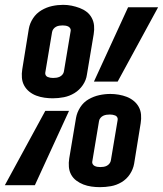

<svg xmlns="http://www.w3.org/2000/svg" viewBox="-32 -765 673 793"><path d="M186 -359Q169 -359 151.5 -361.5Q134 -364 118 -370Q102 -376 89 -386.5Q76 -397 68 -411.5Q60 -426 58.5 -443.5Q57 -461 60 -479L87 -646Q91 -669 104.5 -689.5Q118 -710 139 -722.5Q160 -735 183 -740Q206 -745 229 -745Q247 -745 264 -741.5Q281 -738 297 -732Q313 -726 326 -716Q339 -706 347 -691Q355 -676 356.5 -659Q358 -642 355 -624L327 -457Q324 -434 310 -413.5Q296 -393 275.5 -380.5Q255 -368 232 -363.5Q209 -359 186 -359ZM356 -428 497 -735H621L454 -428ZM187 -443Q194 -443 201 -444Q208 -445 214.5 -448Q221 -451 226 -457Q231 -463 232 -470L260 -638Q261 -643 258 -648Q255 -653 250 -655.5Q245 -658 239 -659Q233 -660 227 -660Q221 -660 213.5 -659Q206 -658 199.5 -654.5Q193 -651 188.5 -645Q184 -639 183 -632L155 -465Q154 -459 157 -454Q160 -449 165 -447Q170 -445 175.5 -444Q181 -443 187 -443ZM381 8Q363 8 345.5 5.5Q328 3 312.5 -3Q297 -9 283.5 -19Q270 -29 262 -43.5Q254 -58 252.5 -75.5Q251 -93 254 -111L282 -278Q286 -301 299.5 -322Q313 -343 334 -355Q355 -367 378 -372Q401 -377 424 -377Q441 -377 458.5 -374Q476 -371 491.5 -365Q507 -359 520 -348.5Q533 -338 541 -323.5Q549 -309 550.5 -291.5Q552 -274 549 -256L522 -89Q518 -66 504.5 -45.5Q491 -25 470 -12.5Q449 0 426 4Q403 8 381 8ZM-12 0 155 -307H253L112 0ZM382 -75Q388 -75 395.5 -76Q403 -77 409.5 -80.5Q416 -84 420.5 -90Q425 -96 426 -103L454 -270Q455 -276 452 -281Q449 -286 444 -288Q439 -290 433.5 -291Q428 -292 422 -292Q415 -292 408 -291Q401 -290 394.5 -287Q388 -284 383 -278Q378 -272 377 -265L349 -97Q348 -92 351 -87Q354 -82 359 -79.5Q364 -77 370 -76Q376 -75 382 -75Z"/></svg>

Font: Iosevka Slab SmBdExObl
Style: Regular
Weight: 600
Width: 7
Italic angle: -9°
Monospace: yes
Designer: Belleve Invis
Foundry: Belleve Invis
Version: Version 11.1.0; ttfautohint (v1.8.3)